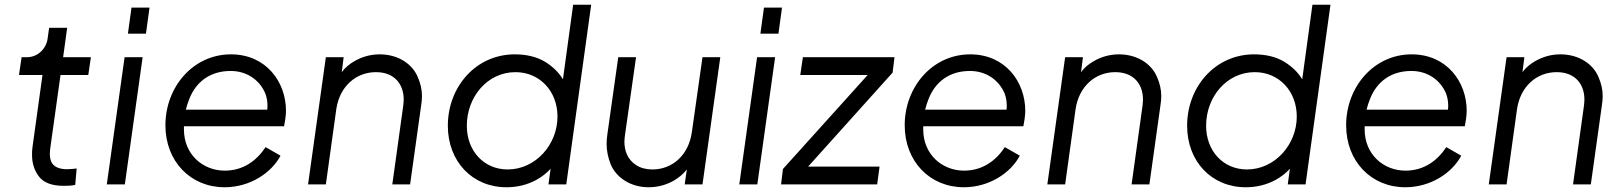

<svg xmlns="http://www.w3.org/2000/svg" viewBox="-20 -777 6827 809"><path d="M248 6C259 6 281 6 297 2L303 -67C292 -66 276 -64 263 -64C195 -64 190 -104 190 -130C190 -138 191 -146 192 -154L235 -461H352L363 -536H246L263 -660H187L181 -617C176 -572 139 -536 94 -536H71L60 -461H159L117 -158C115 -146 115 -135 115 -124C115 -88 125 -58 145 -32C165 -7 199 6 248 6Z M595 -635 610 -745H534L519 -635ZM506 0 581 -536H505L430 0Z M926 12C1034 12 1124 -49 1162 -121L1099 -157C1062 -101 1006 -58 927 -58C836 -58 755 -125 755 -232C755 -237 755 -241 755 -245H1177C1180 -260 1185 -289 1185 -310C1185 -432 1101 -548 953 -548C794 -548 677 -411 677 -249C677 -97 783 12 926 12ZM763 -315C767 -331 772 -346 778 -361C807 -434 867 -478 952 -478C1020 -478 1074 -440 1098 -383C1104 -367 1107 -350 1107 -333C1107 -327 1107 -321 1106 -315Z M1353 0 1397 -317C1411 -413 1480 -473 1564 -473C1644 -473 1681 -420 1681 -358C1681 -350 1680 -341 1679 -331L1633 0H1708L1755 -336C1757 -349 1758 -361 1758 -373C1758 -399 1752 -426 1740 -453C1717 -508 1657 -548 1580 -548C1541 -548 1506 -538 1473 -519C1452 -507 1434 -492 1420 -473L1428 -536H1353L1278 0Z M2114 12C2159 12 2201 2 2240 -19C2263 -32 2283 -47 2300 -66L2291 0H2366L2471 -757H2395L2352 -443C2333 -474 2307 -498 2276 -517C2241 -538 2198 -548 2149 -548C1986 -548 1867 -412 1867 -247C1867 -97 1970 12 2114 12ZM2119 -63C2019 -63 1947 -141 1947 -247C1947 -369 2034 -473 2152 -473C2254 -473 2329 -393 2329 -286C2329 -168 2237 -63 2119 -63Z M2713 12C2752 12 2788 2 2821 -17C2841 -29 2859 -44 2874 -63L2865 0H2940L3015 -536H2940L2895 -219C2881 -123 2813 -63 2729 -63C2702 -63 2680 -69 2661 -81C2624 -104 2611 -143 2611 -179C2611 -187 2612 -196 2613 -205L2660 -536H2585L2539 -210C2537 -196 2536 -183 2536 -170C2536 -142 2542 -113 2553 -85C2576 -29 2637 12 2713 12Z M3260 -635 3275 -745H3199L3184 -635ZM3171 0 3246 -536H3170L3095 0Z M3676 0 3686 -75H3385L3741 -471L3749 -536H3363L3352 -461H3636L3279 -65L3271 0Z M4041 12C4149 12 4239 -49 4277 -121L4214 -157C4177 -101 4121 -58 4042 -58C3951 -58 3870 -125 3870 -232C3870 -237 3870 -241 3870 -245H4292C4295 -260 4300 -289 4300 -310C4300 -432 4216 -548 4068 -548C3909 -548 3792 -411 3792 -249C3792 -97 3898 12 4041 12ZM3878 -315C3882 -331 3887 -346 3893 -361C3922 -434 3982 -478 4067 -478C4135 -478 4189 -440 4213 -383C4219 -367 4222 -350 4222 -333C4222 -327 4222 -321 4221 -315Z M4468 0 4512 -317C4526 -413 4595 -473 4679 -473C4759 -473 4796 -420 4796 -358C4796 -350 4795 -341 4794 -331L4748 0H4823L4870 -336C4872 -349 4873 -361 4873 -373C4873 -399 4867 -426 4855 -453C4832 -508 4772 -548 4695 -548C4656 -548 4621 -538 4588 -519C4567 -507 4549 -492 4535 -473L4543 -536H4468L4393 0Z M5229 12C5274 12 5316 2 5355 -19C5378 -32 5398 -47 5415 -66L5406 0H5481L5586 -757H5510L5467 -443C5448 -474 5422 -498 5391 -517C5356 -538 5313 -548 5264 -548C5101 -548 4982 -412 4982 -247C4982 -97 5085 12 5229 12ZM5234 -63C5134 -63 5062 -141 5062 -247C5062 -369 5149 -473 5267 -473C5369 -473 5444 -393 5444 -286C5444 -168 5352 -63 5234 -63Z M5901 12C6009 12 6099 -49 6137 -121L6074 -157C6037 -101 5981 -58 5902 -58C5811 -58 5730 -125 5730 -232C5730 -237 5730 -241 5730 -245H6152C6155 -260 6160 -289 6160 -310C6160 -432 6076 -548 5928 -548C5769 -548 5652 -411 5652 -249C5652 -97 5758 12 5901 12ZM5738 -315C5742 -331 5747 -346 5753 -361C5782 -434 5842 -478 5927 -478C5995 -478 6049 -440 6073 -383C6079 -367 6082 -350 6082 -333C6082 -327 6082 -321 6081 -315Z M6328 0 6372 -317C6386 -413 6455 -473 6539 -473C6619 -473 6656 -420 6656 -358C6656 -350 6655 -341 6654 -331L6608 0H6683L6730 -336C6732 -349 6733 -361 6733 -373C6733 -399 6727 -426 6715 -453C6692 -508 6632 -548 6555 -548C6516 -548 6481 -538 6448 -519C6427 -507 6409 -492 6395 -473L6403 -536H6328L6253 0Z"/></svg>

Font: Plus Jakarta Sans
Style: Italic
Weight: 400
Italic angle: -8°
Designer: Gumpita Rahayu
Foundry: Tokotype
Version: Version 2.071;gftools[0.9.30]